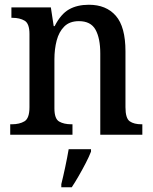

<svg xmlns="http://www.w3.org/2000/svg" viewBox="-20 -567 644 808"><path d="M23 0V-44H30Q62 -44 83 -56.5Q104 -69 104 -116V-424Q104 -468 83.5 -480Q63 -492 33 -492H28V-536H194L206 -457H210Q236 -508 270.5 -527.5Q305 -547 354 -547Q427 -547 467.5 -500.5Q508 -454 508 -351V-116Q508 -69 526 -56.5Q544 -44 575 -44H579V0H402V-342Q402 -406 382 -442Q362 -478 312 -478Q273 -478 250.5 -455.5Q228 -433 218.5 -396.5Q209 -360 209 -318V-111Q209 -67 229 -55.5Q249 -44 280 -44H285V0ZM238 208Q246 176 254.5 136Q263 96 269 61H363V71Q355 92 341 119Q327 146 311.5 173Q296 200 282 221H238Z"/></svg>

Font: Noto Serif Khmer SemiCondensed Medium
Style: Regular
Weight: 500
Width: 4
Designer: Danh Hong and the Monotype Design Team
Foundry: Monotype Imaging Inc.
Version: Version 2.004; ttfautohint (v1.8.4.7-5d5b)